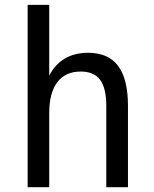

<svg xmlns="http://www.w3.org/2000/svg" viewBox="-20 -780 642 800"><path d="M185.1 0V-309.1Q185.1 -393.1 218.8 -437.5Q252.4 -481.9 316.4 -481.9Q371.6 -481.9 397.2 -447.3Q422.9 -412.6 422.9 -338.9V0H513.2V-338.9Q513.2 -450.7 472.2 -505.4Q431.2 -560.1 347.2 -560.1Q291 -560.1 250 -535.9Q209 -511.7 185.1 -464.8V-759.8H95.2V0Z"/></svg>

Font: Hack Dev
Style: Regular
Weight: 400
Designer: Christopher Simpkins
Foundry: Christopher Simpkins
Version: Version 2.0315